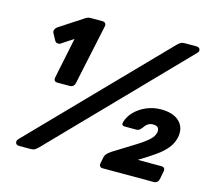

<svg xmlns="http://www.w3.org/2000/svg" viewBox="-101 -823 1056 946"><g transform="rotate(15 427.5 -350.0)"><path d="M173 -350Q163 -350 158.5 -356Q154 -362 156 -372L199 -580L140 -541Q133 -536 124 -537Q115 -538 110 -546L91 -581Q87 -589 90 -597.5Q93 -606 101 -612L225 -693Q236 -700 249 -700H309Q319 -700 324 -694Q329 -688 327 -678L262 -372Q257 -350 235 -350ZM72 0Q57 0 53.5 -10.5Q50 -21 59 -31L691 -681Q700 -690 708 -695Q716 -700 730 -700H788Q803 -700 807 -689.5Q811 -679 800 -669L169 -19Q160 -10 152 -5Q144 0 130 0ZM498 0Q488 0 483.5 -6Q479 -12 481 -22L488 -56Q490 -64 496.5 -71.5Q503 -79 519 -90Q585 -131 626 -156.5Q667 -182 687.5 -201Q708 -220 712 -239Q715 -254 708.5 -263.5Q702 -273 683 -273Q668 -273 659 -267.5Q650 -262 645 -256Q640 -250 637 -245Q628 -234 622.5 -230.5Q617 -227 609 -227H550Q531 -227 536 -246Q545 -277 569.5 -301.5Q594 -326 628.5 -340.5Q663 -355 701 -355Q765 -355 796 -324Q827 -293 817 -243Q810 -212 790 -187Q770 -162 736 -138Q702 -114 654 -85H775Q785 -85 789.5 -79Q794 -73 792 -63L784 -22Q779 0 757 0Z"/></g></svg>

Font: Rubik
Style: Bold Italic
Weight: 700
Italic angle: -12°
Designer: Hubert and Fischer
Foundry: Hubert and Fischer
Version: Version 2.300;gftools[0.9.30]